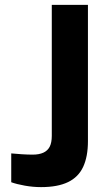

<svg xmlns="http://www.w3.org/2000/svg" viewBox="-20 -760 444 786"><path d="M148 6Q115 6 81.5 0Q48 -6 26 -14V-132Q47 -130 70 -128.5Q93 -127 114 -127Q140 -127 157.5 -135Q175 -143 183.5 -159.5Q192 -176 192 -204V-740H340V-182Q340 -119 320.5 -77Q301 -35 258.5 -14.5Q216 6 148 6Z"/></svg>

Font: Exo Thin
Style: Bold
Weight: 700
Version: Version 2.000